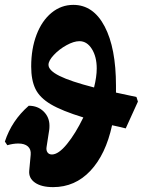

<svg xmlns="http://www.w3.org/2000/svg" viewBox="-22 -758 586 788"><path d="M494 -231Q480 -235 438 -244Q412 -124 349 -57Q286 10 196 10Q148 10 121.5 -8.5Q95 -27 98 -58L104 -123Q106 -145 92.5 -157Q79 -169 53 -169Q32 -169 8 -162L-2 -177Q26 -263 96 -324Q133 -324 157 -300.5Q181 -277 181 -242Q181 -231 180 -225L169 -154Q167 -141 173 -132.5Q179 -124 191 -124Q218 -124 253 -167Q288 -210 320 -276Q232 -303 186.5 -330Q141 -357 123.5 -393Q106 -429 106 -485Q106 -558 128 -615.5Q150 -673 189.5 -705.5Q229 -738 279 -738Q361 -738 407.5 -649.5Q454 -561 454 -406V-378L538 -360L544 -341ZM364 -399Q375 -443 375 -477Q375 -525 355 -557Q335 -589 304 -589Q281 -589 251 -572.5Q221 -556 199 -532.5Q177 -509 177 -492Q177 -469 222 -446.5Q267 -424 364 -399Z"/></svg>

Font: Alegreya Black
Style: Italic
Weight: 900
Italic angle: -7°
Designer: Juan Pablo del Peral
Foundry: Huerta Tipografica
Version: Version 2.007; ttfautohint (v1.6)